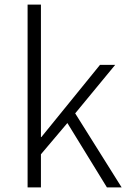

<svg xmlns="http://www.w3.org/2000/svg" viewBox="-20 -815 561 835"><path d="M100 0H158V-144L273 -280L445 0H509L307 -322L481 -533H415L160 -219H158V-795H100Z"/></svg>

Font: Noto Sans Japanese Light
Style: Regular
Weight: 300
Designer: Ryoko NISHIZUKA (kana & ideographs); Paul D. Hunt (Latin, Greek & Cyrillic); Wenlong ZHANG (bopomofo); Sandoll Communica
Foundry: Adobe Systems Incorporated
Version: Version 1.000;PS 1;hotconv 1.0.78;makeotf.lib2.5.61930